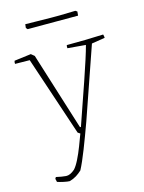

<svg xmlns="http://www.w3.org/2000/svg" viewBox="-122 -679 723 963"><g transform="rotate(-15 239.5 -197.0)"><path d="M55 199 51 182 56 174Q86 181 107 182.5Q128 184 153 162Q166 148 180.5 119Q195 90 208 56Q221 22 231 -5L219 -13L81 -426L5 -427Q4 -436 7 -443L94 -454L111 -440L237 -38L242 -35Q259 -85 279 -142Q299 -199 318 -254.5Q337 -310 351.5 -355Q366 -400 373 -427L279 -435Q278 -444 280 -451Q330 -451 375 -452Q420 -453 470 -455Q473 -446 473 -437L404 -426Q372 -334 339.5 -240Q307 -146 275 -54Q250 15 226 76.5Q202 138 183 174Q169 187 154 196.5Q139 206 118 212Q107 212 86.5 207.5Q66 203 55 199ZM111 -579 104 -587 106 -606Q132 -606 169 -605Q206 -604 238.5 -604Q271 -604 283 -604L366 -606L375 -600L373 -579Z"/></g></svg>

Font: Labrada ExtraLight
Style: Regular
Weight: 200
Designer: Mercedes Jáuregui
Foundry: Omnibus-Type Team
Version: Version 1.000; ttfautohint (v1.8.4.7-5d5b)